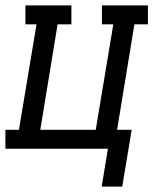

<svg xmlns="http://www.w3.org/2000/svg" viewBox="-46 -550 567 710"><path d="M330 140 353 0H-26V-70H24L89 -460H48V-530H218V-460H167L103 -70H308L373 -460H331V-530H501V-460H451L387 -70H441L406 140Z"/></svg>

Font: Iosevka Slab Oblique
Style: Regular
Weight: 400
Italic angle: -9°
Monospace: yes
Designer: Belleve Invis
Foundry: Belleve Invis
Version: Version 11.1.1; ttfautohint (v1.8.3)